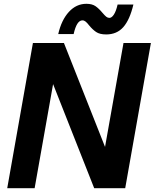

<svg xmlns="http://www.w3.org/2000/svg" viewBox="-20 -989 813 1009"><path d="M162 0H18L153 -763H316L532 -217L629 -763H773L638 0H475L259 -547ZM448 -856Q438 -869 430 -875.5Q422 -882 413 -882Q383 -882 367 -810H286Q303 -884 342 -926.5Q381 -969 434 -969Q464 -969 482 -956.5Q500 -944 519 -921Q531 -907 538.5 -901Q546 -895 555 -895Q567 -895 578.5 -912.5Q590 -930 598 -965H681Q662 -885 628 -846.5Q594 -808 538 -808Q504 -808 485 -821Q466 -834 448 -856Z"/></svg>

Font: Open Sauce One
Style: Bold Italic
Weight: 700
Italic angle: -10°
Designer: Alfredo Marco Pradil
Foundry: Creative Sauce Fz LLC
Version: Version 1.477